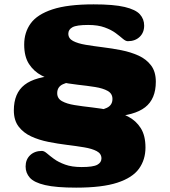

<svg xmlns="http://www.w3.org/2000/svg" viewBox="-20 -733 779 881"><path d="M329.5 128Q237 128 186.8 116.2Q136.5 104.5 117 82.5Q97.5 60.5 97.5 31Q97.5 -1 118.2 -20.8Q139 -40.5 172.5 -40.5Q182.5 -40.5 195.5 -29.2Q208.5 -18 228.2 -3.5Q248 11 278.8 22.2Q309.5 33.5 354.5 33.5Q407.5 33.5 426.5 23Q445.5 12.5 445.5 -6Q445.5 -28 423.8 -39.5Q402 -51 366 -57Q330 -63 287.2 -68.2Q244.5 -73.5 201.8 -82Q159 -90.5 123.2 -107Q87.5 -123.5 65.5 -152.2Q43.5 -181 43.5 -226.5Q43.5 -305.5 92.8 -343.8Q142 -382 248 -387L343.5 -364Q295 -358.5 268.8 -346.5Q242.5 -334.5 242.5 -305.5Q242.5 -281 264.5 -268.8Q286.5 -256.5 322.5 -250.8Q358.5 -245 401.8 -240.2Q445 -235.5 488.2 -226.2Q531.5 -217 567.8 -198.2Q604 -179.5 625.8 -145.2Q647.5 -111 647.5 -56Q647.5 -0.5 617.8 41Q588 82.5 518.5 105.2Q449 128 329.5 128ZM496 -279Q496 -303.5 474.2 -315.8Q452.5 -328 416.2 -333.8Q380 -339.5 336.8 -344.2Q293.5 -349 250.2 -358.2Q207 -367.5 171 -386.5Q135 -405.5 113 -439.5Q91 -473.5 91 -528.5Q91 -584.5 121 -625.8Q151 -667 220.8 -690Q290.5 -713 409.5 -713Q502 -713 552.2 -701Q602.5 -689 622 -667.2Q641.5 -645.5 641.5 -615.5Q641.5 -583.5 620.8 -563.8Q600 -544 566.5 -544Q556.5 -544 543.5 -555.2Q530.5 -566.5 510.8 -581.2Q491 -596 460.2 -607.2Q429.5 -618.5 384.5 -618.5Q331.5 -618.5 312.5 -608Q293.5 -597.5 293.5 -578.5Q293.5 -556.5 315.2 -545Q337 -533.5 372.8 -527.5Q408.5 -521.5 451.5 -516.2Q494.5 -511 537.2 -502.5Q580 -494 615.8 -477.8Q651.5 -461.5 673.2 -432.8Q695 -404 695 -358Q695 -279 646 -240.8Q597 -202.5 491 -197.5L395 -220.5Q444.5 -226 470.2 -238.2Q496 -250.5 496 -279Z"/></svg>

Font: Newsreader 9pt ExtraBold
Style: Regular
Weight: 800
Designer: Hugues Gentile
Foundry: Production Type
Version: Version 1.003